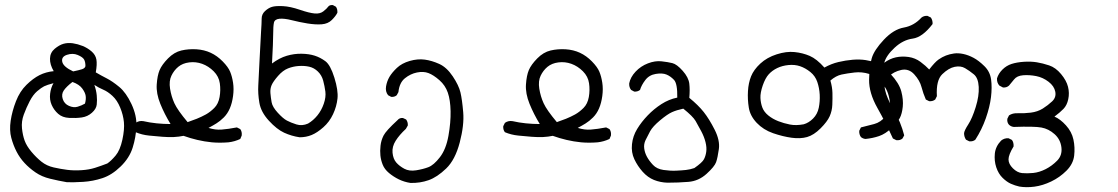

<svg xmlns="http://www.w3.org/2000/svg" viewBox="-20 -460 4540 780"><path d="M252 280.3Q217.8 274.4 183.6 266.1Q149.4 257.8 124 240.2Q98.6 222.7 79.6 202.1Q60.5 181.6 47.4 156.2Q34.2 130.9 25.9 100.1Q17.6 69.3 23.4 30.3Q29.3 -8.8 44.9 -48.8Q60.5 -88.9 87.4 -115.2Q114.3 -141.6 140.6 -154.8Q167 -168 198.2 -170.9Q182.6 -197.3 183.1 -221.7Q183.6 -246.1 202.1 -261.7Q220.7 -277.3 238.3 -282.2Q255.9 -287.1 275.9 -284.2Q295.9 -281.2 315.4 -273.4Q335 -265.6 351.6 -251.5Q368.2 -237.3 371.6 -218.3Q375 -199.2 369.1 -166Q390.6 -153.3 413.6 -141.6Q436.5 -129.9 464.4 -106.9Q492.2 -84 514.2 -37.1Q536.1 9.8 534.2 53.7Q532.2 97.7 519 139.6Q505.9 181.6 470.2 216.3Q434.6 251 396 263.7Q357.4 276.4 317.9 278.8Q278.3 281.2 252 280.3ZM416 204.1Q431.6 193.4 449.7 171.9Q467.8 150.4 477.1 107.9Q486.3 65.4 483.4 36.1Q480.5 6.8 468.3 -22.9Q456.1 -52.7 437 -70.3Q418 -87.9 399.4 -95.7Q380.9 -103.5 363.3 -115.2Q371.1 -92.8 373 -72.8Q375 -52.7 373 -35.2Q371.1 -17.6 353.5 -2Q335.9 13.7 312.5 17.1Q289.1 20.5 261.2 19Q233.4 17.6 216.3 2.4Q199.2 -12.7 189.9 -33.7Q180.7 -54.7 183.6 -79.1Q186.5 -103.5 197.3 -122.1Q170.9 -115.2 159.2 -109.4Q147.5 -103.5 130.9 -89.4Q114.3 -75.2 100.6 -48.8Q86.9 -22.5 76.7 5.4Q66.4 33.2 69.3 61.5Q72.3 89.8 80.1 111.3Q87.9 132.8 107.4 156.2Q127 179.7 148.4 196.8Q169.9 213.9 198.2 220.2Q226.6 226.6 253.4 230Q280.3 233.4 311 231.4Q341.8 229.5 366.2 221.7Q390.6 213.9 416 204.1ZM325.2 -39.1Q330.1 -56.6 328.1 -70.3Q326.2 -84 314 -100.6Q301.8 -117.2 274.4 -127Q250 -108.4 239.3 -92.8Q228.5 -77.1 234.9 -57.6Q241.2 -38.1 260.3 -29.8Q279.3 -21.5 295.4 -26.4Q311.5 -31.2 325.2 -39.1ZM327.1 -191.4Q327.1 -209 321.3 -218.8Q315.4 -228.5 295.4 -236.8Q275.4 -245.1 252 -237.3Q228.5 -229.5 232.9 -209Q237.3 -188.5 277.3 -169.9Q300.8 -174.8 313 -178.7Q325.2 -182.6 327.1 -191.4Z M840.8 118.2Q810.5 115.2 781.7 108.4Q752.9 101.6 725.6 91.8Q707 95.7 686.5 96.7Q666 97.7 640.6 95.7Q615.2 93.8 585.9 90.8Q556.6 87.9 531.2 77.1Q523.4 67.4 524.4 52.7L531.2 39.1Q544.9 29.3 562.5 32.2Q587.9 38.1 616.2 41Q644.5 43.9 672.9 43.9Q648.4 3.9 631.3 -38.1Q614.3 -80.1 616.7 -116.7Q619.1 -153.3 628.4 -175.3Q637.7 -197.3 662.6 -222.7Q687.5 -248 716.8 -254.9Q746.1 -261.7 777.8 -259.8Q809.6 -257.8 835.9 -245.6Q862.3 -233.4 884.8 -210.4Q907.2 -187.5 915 -168.5Q922.9 -149.4 926.8 -124Q930.7 -98.6 926.8 -69.8Q922.9 -41 913.6 -19.5Q904.3 2 889.2 17.1Q874 32.2 858.9 41.5Q843.8 50.8 827.1 59.6Q854.5 68.4 880.4 66.4Q906.2 64.5 942.4 57.6L956.1 64.5Q963.9 75.2 961.9 90.8L956.1 104.5Q933.6 115.2 908.2 118.2Q872.1 121.1 840.8 118.2ZM779.3 22.5Q798.8 14.6 816.4 4.9Q834 -4.9 850.6 -21.5Q867.2 -38.1 872.1 -65.9Q877 -93.8 873 -121.6Q869.1 -149.4 848.1 -170.4Q827.1 -191.4 801.3 -200.7Q775.4 -210 748.5 -206.5Q721.7 -203.1 704.1 -188.5Q686.5 -173.8 676.3 -152.3Q666 -130.9 670.9 -99.6Q675.8 -68.4 688.5 -40.5Q701.2 -12.7 742.2 36.1Z M1197.3 97.7Q1164.1 92.8 1134.3 79.1Q1104.5 65.4 1072.3 30.3Q1040 -4.9 1033.7 -42.5Q1027.3 -80.1 1029.3 -113.3Q1031.2 -146.5 1034.7 -220.7Q1038.1 -294.9 1040.5 -330.6Q1043 -366.2 1043 -384.3Q1043 -402.3 1056.6 -415Q1070.3 -427.7 1085 -432.1Q1099.6 -436.5 1129.4 -435.1Q1159.2 -433.6 1197.8 -420.4Q1236.3 -407.2 1258.3 -405.3Q1280.3 -403.3 1293.9 -414.1Q1307.6 -424.8 1313 -432.6Q1318.4 -440.4 1332 -439.5L1344.7 -432.6Q1351.6 -422.9 1350.6 -408.2Q1343.8 -394.5 1328.1 -378.9Q1312.5 -363.3 1287.1 -361.3Q1261.7 -359.4 1229 -364.7Q1196.3 -370.1 1165.5 -377.9Q1134.8 -385.7 1115.2 -383.8Q1095.7 -381.8 1092.8 -367.7Q1089.8 -353.5 1089.8 -321.8Q1089.8 -290 1085 -202.1Q1115.2 -224.6 1145 -233.4Q1174.8 -242.2 1205.1 -241.7Q1235.4 -241.2 1258.3 -233.9Q1281.2 -226.6 1301.8 -211.4Q1322.3 -196.3 1338.4 -144.5Q1354.5 -92.8 1351.1 -60.1Q1347.7 -27.3 1333 3.9Q1318.4 35.2 1293.5 57.1Q1268.6 79.1 1246.1 88.4Q1223.6 97.7 1197.3 97.7ZM1231.4 42Q1252.9 29.3 1269.5 8.8Q1286.1 -11.7 1295.4 -38.6Q1304.7 -65.4 1301.8 -87.9Q1298.8 -110.4 1293 -132.3Q1287.1 -154.3 1271.5 -169.4Q1255.9 -184.6 1236.3 -189Q1216.8 -193.4 1193.8 -191.9Q1170.9 -190.4 1149.9 -182.1Q1128.9 -173.8 1109.4 -151.4Q1089.8 -128.9 1083.5 -114.3Q1077.1 -99.6 1078.6 -81.5Q1080.1 -63.5 1083.5 -44.4Q1086.9 -25.4 1108.4 -2Q1129.9 21.5 1145.5 29.8Q1161.1 38.1 1184.1 45.4Q1207 52.7 1231.4 42Z M1647.5 283.2Q1622.1 279.3 1600.1 268.6Q1578.1 257.8 1560.1 242.7Q1542 227.5 1534.7 209Q1527.3 190.4 1525.4 171.9Q1523.4 153.3 1525.9 131.8Q1528.3 110.4 1538.1 90.8Q1547.9 71.3 1594.7 28.3Q1603.5 17.6 1617.2 19.5L1629.9 25.4Q1637.7 36.1 1636.7 49.8L1628.9 63.5Q1602.5 87.9 1587.4 111.8Q1572.3 135.7 1574.7 160.6Q1577.1 185.5 1589.8 200.2Q1602.5 214.8 1622.6 225.6Q1642.6 236.3 1670.4 231.9Q1698.2 227.5 1720.2 219.2Q1742.2 210.9 1767.1 178.7Q1792 146.5 1801.8 91.8Q1811.5 37.1 1810.5 -8.3Q1809.6 -53.7 1799.3 -83.5Q1789.1 -113.3 1765.1 -134.3Q1741.2 -155.3 1720.7 -163.1Q1700.2 -170.9 1673.8 -165.5Q1647.5 -160.2 1625 -142.1Q1602.5 -124 1598.6 -85.9L1591.8 -73.2Q1583 -65.4 1569.3 -66.4L1556.6 -73.2Q1544.9 -87.9 1548.3 -108.9Q1551.8 -129.9 1562 -147.5Q1572.3 -165 1592.3 -184.1Q1612.3 -203.1 1644.5 -212.4Q1676.8 -221.7 1705.6 -217.8Q1734.4 -213.9 1764.6 -200.2Q1794.9 -186.5 1819.3 -149.9Q1843.8 -113.3 1850.6 -84.5Q1857.4 -55.7 1861.8 -3.9Q1866.2 47.9 1847.7 118.7Q1829.1 189.5 1792.5 224.6Q1755.9 259.8 1721.2 272Q1686.5 284.2 1647.5 283.2Z M2340.8 118.2Q2310.5 115.2 2281.7 108.4Q2252.9 101.6 2225.6 91.8Q2207 95.7 2186.5 96.7Q2166 97.7 2140.6 95.7Q2115.2 93.8 2085.9 90.8Q2056.6 87.9 2031.2 77.1Q2023.4 67.4 2024.4 52.7L2031.2 39.1Q2044.9 29.3 2062.5 32.2Q2087.9 38.1 2116.2 41Q2144.5 43.9 2172.9 43.9Q2148.4 3.9 2131.3 -38.1Q2114.3 -80.1 2116.7 -116.7Q2119.1 -153.3 2128.4 -175.3Q2137.7 -197.3 2162.6 -222.7Q2187.5 -248 2216.8 -254.9Q2246.1 -261.7 2277.8 -259.8Q2309.6 -257.8 2335.9 -245.6Q2362.3 -233.4 2384.8 -210.4Q2407.2 -187.5 2415 -168.5Q2422.9 -149.4 2426.8 -124Q2430.7 -98.6 2426.8 -69.8Q2422.9 -41 2413.6 -19.5Q2404.3 2 2389.2 17.1Q2374 32.2 2358.9 41.5Q2343.8 50.8 2327.1 59.6Q2354.5 68.4 2380.4 66.4Q2406.2 64.5 2442.4 57.6L2456.1 64.5Q2463.9 75.2 2461.9 90.8L2456.1 104.5Q2433.6 115.2 2408.2 118.2Q2372.1 121.1 2340.8 118.2ZM2279.3 22.5Q2298.8 14.6 2316.4 4.9Q2334 -4.9 2350.6 -21.5Q2367.2 -38.1 2372.1 -65.9Q2377 -93.8 2373 -121.6Q2369.1 -149.4 2348.1 -170.4Q2327.1 -191.4 2301.3 -200.7Q2275.4 -210 2248.5 -206.5Q2221.7 -203.1 2204.1 -188.5Q2186.5 -173.8 2176.3 -152.3Q2166 -130.9 2170.9 -99.6Q2175.8 -68.4 2188.5 -40.5Q2201.2 -12.7 2242.2 36.1Z M2691.4 282.2Q2662.1 281.2 2636.7 271Q2611.3 260.7 2590.8 237.8Q2570.3 214.8 2557.1 187Q2543.9 159.2 2547.4 126Q2550.8 92.8 2568.4 64Q2585.9 35.2 2611.3 8.8Q2636.7 -17.6 2667 -37.1Q2697.3 -56.6 2731.4 -63.5Q2732.4 -120.1 2718.3 -135.3Q2704.1 -150.4 2687.5 -157.2Q2670.9 -164.1 2644 -159.7Q2617.2 -155.3 2601.6 -134.8Q2585.9 -114.3 2580.1 -94.7Q2570.3 -86.9 2556.6 -87.9L2543.9 -94.7Q2535.2 -105.5 2536.1 -121.1Q2541 -146.5 2562 -168.9Q2583 -191.4 2612.3 -202.6Q2641.6 -213.9 2667.5 -210.9Q2693.4 -208 2711.4 -203.6Q2729.5 -199.2 2753.4 -172.4Q2777.3 -145.5 2780.3 -120.1Q2783.2 -94.7 2780.3 -62.5Q2816.4 -33.2 2838.9 -4.9Q2861.3 23.4 2883.3 66.9Q2905.3 110.4 2900.4 145.5Q2895.5 180.7 2889.2 198.7Q2882.8 216.8 2850.6 246.1Q2818.4 275.4 2776.9 278.8Q2735.4 282.2 2691.4 282.2ZM2800.8 222.7Q2833 200.2 2839.8 187Q2846.7 173.8 2849.1 156.7Q2851.6 139.6 2846.2 117.7Q2840.8 95.7 2828.6 72.8Q2816.4 49.8 2805.7 31.2Q2794.9 12.7 2755.9 -18.6Q2728.5 -12.7 2710 -4.4Q2691.4 3.9 2661.6 28.8Q2631.8 53.7 2621.1 73.2Q2610.4 92.8 2602.5 109.4Q2594.7 126 2597.2 143.6Q2599.6 161.1 2608.4 177.2Q2617.2 193.4 2632.8 210Q2648.4 226.6 2675.8 230.5Q2703.1 234.4 2726.1 233.4Q2749 232.4 2766.6 230.5Q2784.2 228.5 2800.8 222.7Z M3496.1 104.5Q3485.4 103.5 3477.5 96.7Q3469.7 85.9 3470.7 71.3L3477.5 57.6Q3504.9 50.8 3531.2 43.9Q3557.6 37.1 3578.6 11.7Q3599.6 -13.7 3595.7 -43Q3591.8 -72.3 3583.5 -90.8Q3575.2 -109.4 3557.6 -129.9Q3540 -150.4 3510.7 -159.7Q3481.4 -168.9 3451.7 -165.5Q3421.9 -162.1 3398.9 -157.2Q3376 -152.3 3353.5 -132.8Q3361.3 -105.5 3361.8 -82.5Q3362.3 -59.6 3361.3 -34.7Q3360.4 -9.8 3350.6 12.2Q3340.8 34.2 3313.5 61.5Q3286.1 88.9 3258.8 96.7Q3231.4 104.5 3195.8 99.6Q3160.2 94.7 3120.6 81.1Q3081.1 67.4 3054.2 39.1Q3027.3 10.7 3022 -22.9Q3016.6 -56.6 3018.6 -89.8Q3020.5 -123 3031.2 -149.9Q3042 -176.8 3068.8 -201.7Q3095.7 -226.6 3135.3 -239.3Q3174.8 -252 3208 -248.5Q3241.2 -245.1 3269.5 -232.9Q3297.9 -220.7 3329.1 -185.5Q3357.4 -201.2 3386.2 -208Q3415 -214.8 3443.8 -217.3Q3472.7 -219.7 3497.1 -215.8Q3521.5 -211.9 3542 -204.6Q3562.5 -197.3 3597.7 -159.7Q3632.8 -122.1 3641.6 -88.4Q3650.4 -54.7 3647.5 -26.4Q3644.5 2 3635.7 19Q3627 36.1 3602.1 60.1Q3577.1 84 3551.3 92.8Q3525.4 101.6 3496.1 104.5ZM3245.1 44.9Q3265.6 39.1 3283.2 21.5Q3300.8 3.9 3306.2 -22Q3311.5 -47.9 3310.1 -75.2Q3308.6 -102.5 3300.3 -127Q3292 -151.4 3272 -167.5Q3252 -183.6 3230.5 -190.9Q3209 -198.2 3183.6 -195.8Q3158.2 -193.4 3137.7 -183.6Q3117.2 -173.8 3103 -158.2Q3088.9 -142.6 3078.6 -112.8Q3068.4 -83 3069.3 -62Q3070.3 -41 3077.1 -22.9Q3084 -4.9 3101.6 9.3Q3119.1 23.4 3141.6 32.2Q3164.1 41 3189 45.9Q3213.9 50.8 3245.1 44.9Z M3918 114.3 3904.3 107.4Q3896.5 95.7 3896.5 81.1Q3897.5 70.3 3913.6 45.4Q3929.7 20.5 3943.8 -24.9Q3958 -70.3 3956.1 -106.9Q3954.1 -143.6 3936 -158.2Q3918 -172.9 3900.4 -183.1Q3882.8 -193.4 3858.4 -188.5Q3834 -183.6 3808.1 -158.7Q3782.2 -133.8 3786.1 -69.3L3779.3 -55.7Q3769.5 -47.9 3754.9 -48.8L3741.2 -55.7Q3730.5 -80.1 3723.6 -106.4Q3716.8 -132.8 3694.3 -157.7Q3671.9 -182.6 3641.1 -175.8Q3610.4 -168.9 3589.4 -148.4Q3568.4 -127.9 3575.7 -94.2Q3583 -60.5 3611.3 -12.2Q3639.6 36.1 3653.3 89.8L3646.5 102.5Q3636.7 111.3 3621.1 109.4L3607.4 102.5Q3579.1 40 3544.4 -21.5Q3509.8 -83 3510.7 -136.7Q3511.7 -190.4 3521.5 -223.6Q3531.2 -256.8 3570.8 -298.8Q3610.4 -340.8 3651.9 -348.1Q3693.4 -355.5 3723.6 -388.7Q3733.4 -396.5 3748 -395.5L3761.7 -388.7Q3769.5 -377 3768.6 -362.3Q3727.5 -308.6 3688 -303.2Q3648.4 -297.9 3614.3 -266.1Q3580.1 -234.4 3572.3 -205.1Q3594.7 -221.7 3619.6 -227.1Q3644.5 -232.4 3671.4 -228.5Q3698.2 -224.6 3719.7 -208.5Q3741.2 -192.4 3754.9 -177.7Q3778.3 -208 3793 -218.3Q3807.6 -228.5 3822.8 -234.4Q3837.9 -240.2 3855.5 -242.7Q3873 -245.1 3893.6 -240.7Q3914.1 -236.3 3935.1 -225.1Q3956.1 -213.9 3979 -191.4Q4002 -168.9 4006.3 -137.2Q4010.7 -105.5 4005.9 -65.4Q4001 -25.4 3984.9 20.5Q3968.8 66.4 3942.4 107.4Q3933.6 115.2 3918 114.3Z M4121.1 297.9Q4103.5 293.9 4086.9 286.6Q4070.3 279.3 4053.2 262.7Q4036.1 246.1 4027.3 219.7Q4018.6 193.4 4021.5 164.1Q4024.4 134.8 4046.9 111.3Q4059.6 100.6 4077.1 101.6L4090.8 108.4Q4098.6 118.2 4097.7 134.8Q4077.1 168.9 4077.1 187.5Q4077.1 206.1 4094.7 223.6Q4112.3 241.2 4132.3 243.2Q4152.3 245.1 4177.2 242.7Q4202.1 240.2 4228 227.1Q4253.9 213.9 4274.9 192.4Q4295.9 170.9 4292 138.7Q4288.1 106.4 4264.2 85Q4240.2 63.5 4210.9 58.1Q4181.6 52.7 4098.6 55.7Q4087.9 54.7 4079.1 46.9Q4070.3 37.1 4072.3 22.5L4079.1 8.8Q4093.8 -1 4114.3 0Q4139.6 1 4167.5 -2.4Q4195.3 -5.9 4216.3 -19Q4237.3 -32.2 4254.4 -48.3Q4271.5 -64.5 4267.1 -87.4Q4262.7 -110.4 4239.7 -127.9Q4216.8 -145.5 4189.5 -150.9Q4162.1 -156.2 4136.7 -154.3Q4111.3 -152.3 4099.6 -137.2Q4087.9 -122.1 4079.1 -112.3Q4069.3 -103.5 4054.7 -104.5L4040 -112.3Q4029.3 -124 4030.3 -141.6Q4036.1 -161.1 4052.2 -177.2Q4068.4 -193.4 4089.4 -200.2Q4110.4 -207 4139.2 -209Q4168 -210.9 4191.9 -207Q4215.8 -203.1 4242.2 -194.3Q4268.6 -185.5 4290.5 -159.2Q4312.5 -132.8 4318.8 -107.4Q4325.2 -82 4319.8 -57.1Q4314.5 -32.2 4300.3 -17.6Q4286.1 -2.9 4263.7 13.7Q4287.1 23.4 4310.5 49.3Q4334 75.2 4340.8 106.9Q4347.7 138.7 4343.8 172.4Q4339.8 206.1 4312.5 233.4Q4285.2 260.7 4250.5 277.3Q4215.8 293.9 4182.6 298.3Q4149.4 302.7 4121.1 297.9Z"/></svg>

Font: NaikaiFont
Style: Regular
Weight: 400
Version: Version 1.67